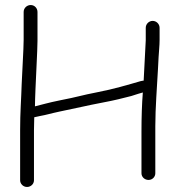

<svg xmlns="http://www.w3.org/2000/svg" viewBox="-20 -737 703 763"><path d="M74 -689.5V-578.5C74 -541.8 67.5 -444.2 66.2 -403.8C64.3 -340 60 -292.2 60 -220.4V-20.5C60 -6 72.5 6 87.5 6C102.5 6 115 -6 115 -20.5V-219.6C115 -234.9 115.4 -252 116.1 -271L137.7 -275.7C166.8 -280.9 181.1 -286.1 216.1 -293.5C282.6 -306.9 323.8 -317.3 389.7 -329.8C435.2 -338.2 467.8 -346.7 501.7 -355.4L530.2 -364.5C535.2 -366.1 541.4 -367.7 547.6 -369.5C544 -324.4 542.2 -271.8 542.2 -212.9V-48.4C542.2 -33.4 555.3 -21.9 570.2 -21.9C586 -21.9 597.2 -34.5 597.2 -48.4V-234.8C597.2 -309.8 604.2 -394 607.7 -461.4L610.2 -509.5C611.3 -531.7 614.2 -555.3 614.2 -578.4V-626.5C614.2 -641.5 601.7 -654 586.7 -654C571.7 -654 559.2 -641.5 559.2 -626.5V-576.8L550.9 -416.6C549.4 -416.5 542.5 -415.6 538.6 -414.5C489 -400.2 432.3 -383 365.8 -370.3C304.2 -358.5 288.8 -351.8 220.3 -338.7C168 -328.2 149.5 -321.6 118.9 -314.4C118.7 -333.5 120.2 -354 121 -383.1C122 -418.4 129 -538.1 129 -574.5V-689.5C129 -704 117.7 -717 102 -717C87.1 -717 74 -705.1 74 -689.5Z"/></svg>

Font: MewTooHand
Style: BdWide
Weight: 400
Designer: Mew Too, Robert Jablonski
Version: Version 0.77